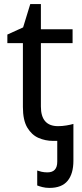

<svg xmlns="http://www.w3.org/2000/svg" viewBox="-20 -679 401 939"><path d="M222 240Q203 240 187.5 236Q172 232 162 228V155Q170 158 183 161Q196 164 212 164Q260 164 260 112V10H239Q202 10 168.5 -4.5Q135 -19 113.5 -55Q92 -91 92 -156V-468H16V-510L93 -545L128 -659H180V-536H335V-468H180V-158Q180 -62 264 -62Q284 -62 305 -65.5Q326 -69 339 -73V107Q339 171 310.5 205.5Q282 240 222 240Z"/></svg>

Font: Noto Sans IKEA
Style: Regular
Weight: 400
Designer: Monotype Design Team
Foundry: Monotype Imaging Inc.
Version: Version 2.001